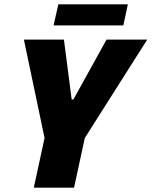

<svg xmlns="http://www.w3.org/2000/svg" viewBox="-20 -872 704 892"><path d="M137 0 187 -231 91 -688H277L313 -410H321L475 -688H664L374 -231L324 0ZM229 -754 251 -852H574L553 -754Z"/></svg>

Font: Saira Semi Condensed ExtraBold
Style: Italic
Weight: 800
Width: 4
Italic angle: -12°
Designer: Hector Gatti with collaboration of the Omnibus-Type team
Foundry: Omnibus-Type
Version: Version 1.001; ttfautohint (v1.8)